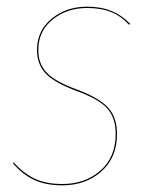

<svg xmlns="http://www.w3.org/2000/svg" viewBox="-20 -547 452 576"><path d="M371 -475 367 -473Q343 -499 313 -511Q283 -523 241 -523Q181 -523 138 -488.5Q95 -454 95 -397Q95 -355 120.5 -328.5Q146 -302 212 -278Q278 -253 304.5 -224Q331 -195 331 -145Q331 -74 284 -32.5Q237 9 167 9Q116 9 81 -8Q46 -25 19 -57L21 -60Q48 -29 82 -12Q116 5 167 5Q235 5 281 -35Q327 -75 327 -145Q327 -194 301.5 -222Q276 -250 210 -274Q143 -299 117 -326.5Q91 -354 91 -397Q91 -455 135 -491Q179 -527 241 -527Q283 -527 314.5 -514Q346 -501 371 -475Z"/></svg>

Font: Fira Sans Condensed Four
Style: Italic
Weight: 100
Width: 3
Italic angle: -8°
Designer: bBox Type GmbH & Carrois Corporate GbR & Edenspiekermann AG
Foundry: bBox Type GmbH & Carrois Corporate GbR & Edenspiekermann AG
Version: Version 4.301